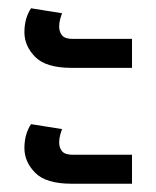

<svg xmlns="http://www.w3.org/2000/svg" viewBox="-20 -508 378 464"><path d="M153 -344Q91 -344 65 -370.5Q39 -397 39 -430Q39 -464 55 -488L130 -476Q128 -471 125.5 -462Q123 -453 123 -444Q123 -431 130 -422.5Q137 -414 156 -414H299V-344ZM153 -64Q91 -64 65 -90.5Q39 -117 39 -150Q39 -184 55 -208L130 -196Q128 -191 125.5 -182Q123 -173 123 -164Q123 -151 130 -142.5Q137 -134 156 -134H299V-64Z"/></svg>

Font: Go Noto Current
Style: Regular
Weight: 400
Designer: Monotype Design Team
Foundry: Monotype Imaging Inc.
Version: Version 2.007; ttfautohint (v1.8) -l 8 -r 50 -G 200 -x 14 -D